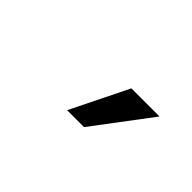

<svg xmlns="http://www.w3.org/2000/svg" viewBox="-13 -956 556 556"><g transform="rotate(45 265.0 -678.0)"><path d="M304.2 -589.8H234.9L321.8 -766.1H437Z"/></g></svg>

Font: Lorenzo Sans
Style: Regular
Weight: 400
Foundry: Intel Corporation
Version: Version 1.00; ttfautohint (v1.5)